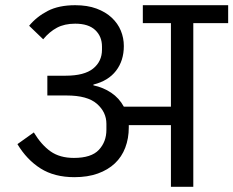

<svg xmlns="http://www.w3.org/2000/svg" viewBox="-20 -718 897 738"><path d="M266 -37Q189 -37 136 -70.5Q83 -104 47 -164L110 -209Q139 -161 174.5 -136Q210 -111 264 -111Q331 -111 360 -142Q389 -173 389 -219V-242Q389 -287 352.5 -319Q316 -351 236 -351H162V-427H232Q304 -427 338 -454.5Q372 -482 372 -527V-539Q372 -578 346 -602.5Q320 -627 269 -627Q228 -627 199 -611.5Q170 -596 146 -567L92 -619Q121 -654 163.5 -676Q206 -698 269 -698Q316 -698 351 -685Q386 -672 409.5 -650Q433 -628 444.5 -600Q456 -572 456 -541Q456 -485 426 -446Q396 -407 339 -393V-390Q377 -382 407.5 -361.5Q438 -341 456 -308H637V-629H529V-698H857V-629H723V0H637V-237H475V-228Q475 -186 461.5 -150.5Q448 -115 421.5 -90Q395 -65 356 -51Q317 -37 266 -37Z"/></svg>

Font: IBM Plex Sans Devanagari Text
Style: Regular
Weight: 450
Designer: Mike Abbink, Paul van der Laan, Pieter van Rosmalen, Erin McLaughlin
Foundry: Bold Monday
Version: Version 1.1